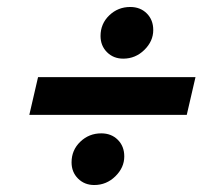

<svg xmlns="http://www.w3.org/2000/svg" viewBox="-20 -646 591 550"><path d="M64 -317 89 -425H540L515 -317ZM333 -478Q305 -478 286.5 -496.5Q268 -515 268 -543Q268 -578 293 -602Q318 -626 353 -626Q382 -626 400.5 -607.5Q419 -589 419 -560Q419 -528 393.5 -503Q368 -478 333 -478ZM250 -116Q222 -116 203.5 -134.5Q185 -153 185 -181Q185 -216 210 -240Q235 -264 270 -264Q299 -264 317.5 -245.5Q336 -227 336 -198Q336 -166 310.5 -141Q285 -116 250 -116Z"/></svg>

Font: Instrument Sans
Style: Bold Italic
Weight: 700
Italic angle: -13°
Designer: Rodrigo Fuenzalida
Foundry: fragTYPE
Version: Version 1.000;gftools[0.9.28]